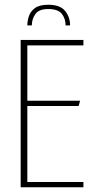

<svg xmlns="http://www.w3.org/2000/svg" viewBox="-20 -788 405 808"><path d="M183 -768Q233 -768 254 -742Q275 -716 275 -681H256Q256 -710 240 -730Q224 -750 183 -750Q144 -750 129 -729Q114 -708 114 -681H95Q95 -699 101.5 -719.5Q108 -740 127 -754Q146 -768 183 -768ZM67 -620H331V-597H95V-364H317L311 -342H95V-22H331V0H67Z"/></svg>

Font: Smooch Sans Thin ExtraLight
Style: Regular
Weight: 250
Version: Version 1.010